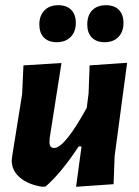

<svg xmlns="http://www.w3.org/2000/svg" viewBox="-20 -713 532 737"><path d="M204 -693Q236 -693 253.5 -675Q271 -657 271 -625Q271 -591 251 -571Q231 -551 198 -551Q166 -551 148.5 -569Q131 -587 131 -619Q131 -653 150.5 -673Q170 -693 204 -693ZM387 -693Q419 -693 436.5 -675Q454 -657 454 -625Q454 -591 434.5 -571Q415 -551 382 -551Q350 -551 332.5 -569Q315 -587 315 -619Q315 -654 334 -673.5Q353 -693 387 -693ZM216 -471 171 -185 170 -169Q169 -145 188 -145Q228 -145 313 -299L320 -354L324 -462L468 -472L420 -114L416 -6L272 4L293 -151H282Q215 -49 155 3L143 4Q89 -4 57 -31Q25 -58 25 -97L27 -115L65 -352L70 -462Z"/></svg>

Font: Alegreya Sans SC ExtraBold
Style: Italic
Weight: 800
Italic angle: -7°
Designer: Juan Pablo del Peral
Foundry: Huerta Tipografica
Version: Version 2.007